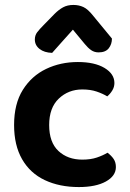

<svg xmlns="http://www.w3.org/2000/svg" viewBox="-20 -743 525 777"><path d="M313 -381Q257 -381 218 -344Q179 -307 179 -237Q179 -167 216.5 -132Q254 -97 313 -97Q347 -97 372 -105.5Q397 -114 415 -125Q431 -113 440 -99.5Q449 -86 449 -67Q449 -31 408.5 -8.5Q368 14 299 14Q221 14 161.5 -14Q102 -42 69.5 -98.5Q37 -155 37 -237Q37 -323 72.5 -379.5Q108 -436 166.5 -464Q225 -492 295 -492Q363 -492 403 -468Q443 -444 443 -407Q443 -391 434.5 -377Q426 -363 414 -353Q396 -364 371 -372.5Q346 -381 313 -381ZM323 -565 275 -623Q250 -595 231.5 -574.5Q213 -554 191 -529Q159 -530 140 -545Q121 -560 121 -583Q121 -600 130.5 -612.5Q140 -625 157 -642L201 -687Q218 -704 235.5 -713.5Q253 -723 277 -723Q299 -723 317.5 -714.5Q336 -706 358 -678L433 -587Q433 -564 420 -547.5Q407 -531 379 -531Q362 -531 349 -540Q336 -549 323 -565Z"/></svg>

Font: BalooTamma2Bold
Style: Bold
Weight: 700
Designer: Divya Kowshik, Shuchita Grover and Ek Type
Foundry: Ek Type
Version: Version 1.700